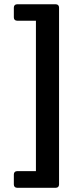

<svg xmlns="http://www.w3.org/2000/svg" viewBox="-20 -728 384 900"><path d="M44.9 89.8V136.7C44.9 146.5 50.8 152.3 60.5 152.3H241.2C251 152.3 256.8 146.5 256.8 136.7V-692.4C256.8 -702.1 251 -708 241.2 -708H60.5C50.8 -708 44.9 -702.1 44.9 -692.4V-646.5C44.9 -636.7 50.8 -630.9 60.5 -630.9H148.4V74.2H60.5C50.8 74.2 44.9 80.1 44.9 89.8Z"/></svg>

Font: Ed Sans Neue
Style: Bold
Weight: 700
Designer: Stephen Hutchings
Version: Version 1.004;PS 001.004;hotconv 1.0.88;makeotf.lib2.5.64775